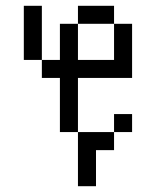

<svg xmlns="http://www.w3.org/2000/svg" viewBox="-20 -520 540 665"><path d="M437.5 -62.5V-125H375V-62.5H250V125H312.5Q312.5 125 312.5 0H375V-62.5ZM250 -62.5V-250H437.5V-437.5H375Q375 -437.5 375 -312.5H250Q250 -312.5 250 -437.5H187.5Q187.5 -437.5 187.5 -312.5H125V-250H187.5V-62.5ZM125 -312.5V-500H62.5V-312.5ZM250 -437.5H375V-500H250Z"/></svg>

Font: BFUnifontExMono
Style: Regular
Weight: 500
Version: Version 15.0.06